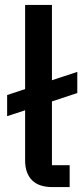

<svg xmlns="http://www.w3.org/2000/svg" viewBox="-20 -760 334 780"><path d="M263 0H193Q137 0 109.5 -28.5Q82 -57 82 -108V-312L9 -288V-374L82 -398V-740H191V-434L294 -468V-382L191 -348V-89H263Z"/></svg>

Font: IBM Plex Sans Thai Looped Medium
Style: Regular
Weight: 500
Designer: Mike Abbink, Paul van der Laan, Pieter van Rosmalen, Ben Mitchell, Mark Frömberg
Foundry: Bold Monday
Version: Version 1.1